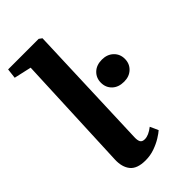

<svg xmlns="http://www.w3.org/2000/svg" viewBox="-238 -843 928 928"><g transform="rotate(-45 225.5 -379.5)"><path d="M99 -699 10 -719 16 -770H225L240 -759L216 -107Q215 -86 221 -75Q227 -64 245 -64Q271 -64 304 -90L323 -48Q312 -38 289.5 -24Q267 -10 237.5 0.5Q208 11 175 11Q118 11 94.5 -18Q71 -47 73 -97ZM287.5 -407.2Q287.5 -440.1 310 -461.7Q332.4 -483.2 369.9 -483.2Q405.6 -483.2 428.5 -461.7Q451.3 -440.1 451.3 -407.2Q451.3 -374.3 428.9 -352.8Q406.5 -331.3 370.8 -331.3Q332.4 -331.3 310 -352.8Q287.5 -374.3 287.5 -407.2Z"/></g></svg>

Font: Literata 36pt
Style: Bold Italic
Weight: 700
Italic angle: -2°
Designer: Latin by Veronika Burian and Jose Scaglione. Greek by Irene Vlachou. Cyrillic by Vera Evstafieva
Foundry: TypeTogether
Version: Version 3.002